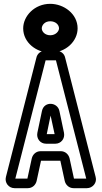

<svg xmlns="http://www.w3.org/2000/svg" viewBox="-20 -957 530 1002"><path d="M60 -25 218 -642H272L430 -25H366L343 -131C338 -151 321 -168 297 -168H192C168 -168 151 -151 146 -131L123 -25ZM56 25H125C149 25 166 8 171 -12L194 -118H295L318 -12C323 8 340 25 364 25H434C463 25 488 -3 479 -34L320 -656C316 -676 298 -692 275 -692H215C192 -692 174 -676 170 -656L11 -34C3 -4 25 25 56 25ZM175 -264C169 -234 190 -207 220 -207H269C298 -207 320 -233 314 -264L290 -378C280 -425 210 -430 199 -378ZM224 -257 244 -354 265 -257ZM242 -732C193 -732 151 -768 151 -809C151 -843 186 -887 242 -887C293 -887 335 -849 335 -809C335 -775 301 -732 242 -732ZM242 -682C325 -682 385 -743 385 -809C385 -885 313 -937 242 -937C160 -937 101 -873 101 -809C101 -734 171 -682 242 -682ZM242 -723C296 -723 338 -763 338 -809C338 -862 290 -896 242 -896C187 -896 148 -853 148 -809C148 -757 196 -723 242 -723ZM242 -773C216 -773 198 -791 198 -809C198 -825 213 -846 242 -846C270 -846 288 -828 288 -809C288 -795 272 -773 242 -773Z"/></svg>

Font: DIN Rundschrift
Style: MittelKont
Weight: 400
Version: Version 1.027